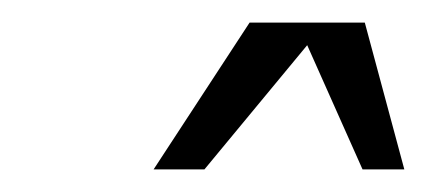

<svg xmlns="http://www.w3.org/2000/svg" viewBox="-20 -740 378 170"><path d="M116 -590H161L252 -700L301 -590H338L303 -720H201Z"/></svg>

Font: Uncut Sans Light Italic
Style: Regular
Weight: 300
Italic angle: -11°
Designer: Kasper Nordkvist
Foundry: UNCUT.wtf
Version: Version 1.304;Glyphs 3.2 (3246)